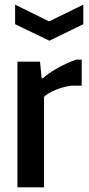

<svg xmlns="http://www.w3.org/2000/svg" viewBox="-20 -805 382 825"><path d="M45 -785 191 -713 338 -785V-701L192 -630L45 -701ZM55 -540H152L159 -469H165Q172 -476 187 -487Q202 -498 222 -509.5Q242 -521 264.5 -531.5Q287 -542 308 -549H331V-437H286Q251 -432 218.5 -418.5Q186 -405 169 -389V0H55Z"/></svg>

Font: Encode Sans Compressed
Style: SemiBold
Weight: 600
Designer: Pablo Impallari, Andres Torresi
Foundry: Pablo Impallari, Andres Torresi
Version: Version 1.000; ttfautohint (v1.00) -l 8 -r 50 -G 200 -x 14 -